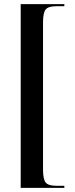

<svg xmlns="http://www.w3.org/2000/svg" viewBox="-20 -780 361 928"><path d="M80 128H291V118H252Q214 118 201 102.5Q188 87 188 40V-672Q188 -719 201 -734.5Q214 -750 252 -750H291V-760H80Z"/></svg>

Font: Noto Serif Display Condensed Semi
Style: Regular
Weight: 600
Width: 3
Designer: Monotype Design Team
Foundry: Monotype Imaging Inc.
Version: Version 1.900